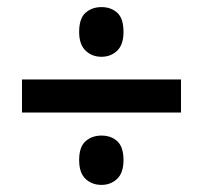

<svg xmlns="http://www.w3.org/2000/svg" viewBox="-20 -623 573 541"><path d="M266 -463Q239 -463 221 -480.5Q203 -498 203 -533Q203 -571 221 -587Q239 -603 266 -603Q293 -603 310.5 -587Q328 -571 328 -533Q328 -497 310 -480Q292 -463 266 -463ZM42 -306V-399H490V-306ZM266 -102Q239 -102 221 -119Q203 -136 203 -172Q203 -209 221 -225Q239 -241 266 -241Q293 -241 310.5 -225Q328 -209 328 -172Q328 -136 310 -119Q292 -102 266 -102Z"/></svg>

Font: Noto Sans Lao UI SemCond SemBd
Style: Regular
Weight: 600
Width: 4
Designer: Monotype Design Team
Foundry: Monotype Imaging Inc.
Version: Version 2.000; ttfautohint (v1.8.4.7-5d5b)